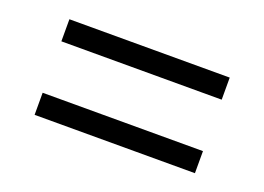

<svg xmlns="http://www.w3.org/2000/svg" viewBox="-53 -599 664 483"><g transform="rotate(20 279.5 -357.0)"><path d="M494.1 -288.1V-229H64.9V-288.1ZM494.1 -484.9V-425.8H64.9V-484.9Z"/></g></svg>

Font: Noto Serif Khmer
Style: Regular
Weight: 300
Designer: Danh Hong
Foundry: Danh Hong
Version: Version 1.00 June 24, 2012, initial release